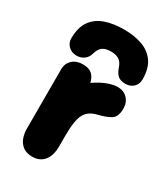

<svg xmlns="http://www.w3.org/2000/svg" viewBox="-161 -689 669 772"><g transform="rotate(30 173.5 -303.0)"><path d="M172 -363Q166 -389 151 -401Q136 -413 110 -413Q80 -413 61.5 -396Q43 -379 43 -352V-79Q43 -36 62.5 -12.5Q82 11 117 11Q152 11 171.5 -12.5Q191 -36 191 -79V-129Q191 -200 206.5 -229Q222 -258 262 -267Q295 -275 317 -287.5Q339 -300 339 -340Q339 -368 321.5 -386Q304 -404 277 -404Q255 -404 228 -393.5Q201 -383 172 -363ZM122 -469Q129 -494 142.5 -504Q156 -514 182 -514Q205 -514 219 -505Q233 -496 240 -475Q248 -451 260.5 -440.5Q273 -430 295 -430Q318 -430 332.5 -444Q347 -458 347 -479Q347 -531 325.5 -561Q304 -591 267 -604Q230 -617 182 -617Q134 -617 96.5 -604Q59 -591 37.5 -561Q16 -531 16 -479Q16 -459 31 -444.5Q46 -430 69 -430Q88 -430 102.5 -440.5Q117 -451 122 -469Z"/></g></svg>

Font: Beiruti Black
Style: Regular
Weight: 900
Designer: Arlette Boutros
Foundry: Boutros
Version: Version 1.41